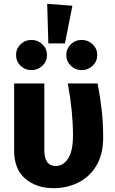

<svg xmlns="http://www.w3.org/2000/svg" viewBox="-20 -968 602 1005"><path d="M520 -248Q520 -158 483 -98.5Q446 -39 387 -11Q328 17 261 17Q171 17 112.5 -32.5Q54 -82 54 -180V-531H212V-183Q212 -99 272 -99Q310 -99 336 -137.5Q362 -176 362 -261Q362 -383 335 -531H491Q505 -458 512.5 -391Q520 -324 520 -248ZM359 -938 320 -741H233L227 -948ZM226 -680Q226 -647 202 -624Q178 -601 145 -601Q111 -601 87.5 -624Q64 -647 64 -680Q64 -713 87.5 -736Q111 -759 145 -759Q178 -759 202 -736Q226 -713 226 -680ZM489 -680Q489 -647 465 -624Q441 -601 408 -601Q374 -601 350.5 -624Q327 -647 327 -680Q327 -713 350.5 -736Q374 -759 408 -759Q441 -759 465 -736Q489 -713 489 -680Z"/></svg>

Font: Fira Sans BGR
Style: Bold
Weight: 700
Designer: bBox Type GmbH & Carrois Corporate GbR & Edenspiekermann AG
Foundry: bBox Type GmbH & Carrois Corporate GbR & Edenspiekermann AG
Version: Version 4.301